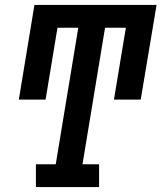

<svg xmlns="http://www.w3.org/2000/svg" viewBox="-20 -755 652 775"><path d="M125 0V-92H205L296 -643H212L164 -353H56L119 -735H612L548 -353H440L488 -643H404L313 -92H380V0Z"/></svg>

Font: Iosevka Curly Slab SmBdExObl
Style: Regular
Weight: 600
Width: 7
Italic angle: -9°
Monospace: yes
Designer: Belleve Invis
Foundry: Belleve Invis
Version: Version 11.1.0; ttfautohint (v1.8.3)